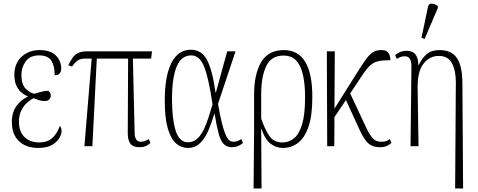

<svg xmlns="http://www.w3.org/2000/svg" viewBox="-20 -826 2701 1085"><path d="M196 10Q128 10 87.5 -28Q47 -66 47 -137Q47 -192 74 -228Q101 -264 136 -279V-282Q100 -297 80.5 -327Q61 -357 61 -403Q61 -448 80.5 -479Q100 -510 132 -526.5Q164 -543 203 -543Q266 -543 296 -512Q326 -481 326 -439Q326 -422 317.5 -411.5Q309 -401 289 -401Q289 -455 269.5 -484Q250 -513 201 -513Q150 -513 125.5 -479.5Q101 -446 101 -403Q101 -349 125.5 -324.5Q150 -300 175 -296Q192 -302 214 -307.5Q236 -313 252 -313Q257 -310 262 -303.5Q267 -297 267 -286Q267 -274 258.5 -264.5Q250 -255 233 -255Q219 -255 204.5 -259Q190 -263 170 -271Q154 -264 134.5 -247Q115 -230 101 -203Q87 -176 87 -139Q87 -82 118.5 -51.5Q150 -21 202 -21Q245 -21 273 -44Q301 -67 318 -114Q322 -110 325 -103.5Q328 -97 328 -84Q328 -68 315.5 -46Q303 -24 274 -7Q245 10 196 10Z M457 0 498 -495H461Q436 -495 420.5 -485Q405 -475 387 -450L366 -457Q378 -482 390 -499.5Q402 -517 421 -526.5Q440 -536 472 -536H839L834 -495H731L741 -69Q742 -50 750 -37.5Q758 -25 776 -25Q791 -25 800.5 -29.5Q810 -34 821 -40L830 -18Q816 -5 802 0.5Q788 6 769 6Q730 6 715.5 -16Q701 -38 702 -79L704 -495H527L502 0Z M1041 10Q1004 10 975 -15.5Q946 -41 928.5 -99.5Q911 -158 911 -257Q911 -395 948.5 -470Q986 -545 1059 -545Q1118 -545 1149 -488.5Q1180 -432 1198 -303H1200L1264 -536H1311L1212 -239Q1224 -169 1235 -126.5Q1246 -84 1256 -62Q1266 -40 1276.5 -32.5Q1287 -25 1300 -25Q1312 -25 1322.5 -29Q1333 -33 1344 -40L1353 -18Q1325 6 1292 6Q1261 6 1243.5 -13Q1226 -32 1215 -73Q1204 -114 1193 -182H1191Q1177 -135 1158.5 -91Q1140 -47 1112 -18.5Q1084 10 1041 10ZM1042 -22Q1073 -22 1095 -42.5Q1117 -63 1132.5 -96Q1148 -129 1159.5 -166Q1171 -203 1181 -236Q1160 -381 1134.5 -447Q1109 -513 1061 -513Q1004 -513 978 -449Q952 -385 952 -266Q952 -154 972.5 -88Q993 -22 1042 -22Z M1413 239 1416 -96V-294Q1416 -407 1456 -475Q1496 -543 1584 -543Q1745 -543 1745 -278Q1745 -172 1723 -109Q1701 -46 1663.5 -18Q1626 10 1579 10Q1541 10 1509.5 -13.5Q1478 -37 1458 -97H1456L1458 239ZM1576 -21Q1613 -21 1642 -45Q1671 -69 1687.5 -124.5Q1704 -180 1704 -276Q1704 -348 1692.5 -401Q1681 -454 1654.5 -483Q1628 -512 1582 -512Q1513 -512 1484.5 -452.5Q1456 -393 1456 -293V-155Q1480 -88 1504.5 -54.5Q1529 -21 1576 -21Z M1829 0 1827 -536H1872L1870 -212L2013 -439Q2037 -477 2055 -500Q2073 -523 2091 -533Q2109 -543 2135 -543Q2165 -543 2175.5 -526.5Q2186 -510 2186 -486Q2142 -486 2116.5 -480Q2091 -474 2071.5 -456Q2052 -438 2028 -402L1959 -298L2046 -112Q2069 -62 2087.5 -43.5Q2106 -25 2133 -25Q2151 -25 2161.5 -28.5Q2172 -32 2183 -40L2192 -18Q2180 -7 2164 -0.5Q2148 6 2126 6Q2087 6 2062.5 -15Q2038 -36 2013 -90L1935 -261L1870 -164L1869 0Z M2552 239 2556 -360Q2556 -429 2533.5 -469.5Q2511 -510 2459 -510Q2408 -510 2373.5 -466.5Q2339 -423 2340 -330L2345 0H2300L2305 -451Q2305 -481 2295.5 -494.5Q2286 -508 2267 -508Q2258 -508 2247 -505Q2236 -502 2222 -493L2213 -515Q2242 -539 2277 -539Q2312 -539 2328 -518Q2344 -497 2344 -458H2346Q2365 -498 2391.5 -520.5Q2418 -543 2464 -543Q2531 -543 2561.5 -499Q2592 -455 2593 -360L2597 239ZM2379 -605 2362 -613 2398 -785Q2402 -807 2420.5 -805.5Q2439 -804 2454 -792V-780Z"/></svg>

Font: Noto Serif ExtraCondensed ExtraLight
Style: Regular
Weight: 200
Width: 2
Designer: Monotype Design Team
Foundry: Monotype Imaging Inc.
Version: Version 2.015